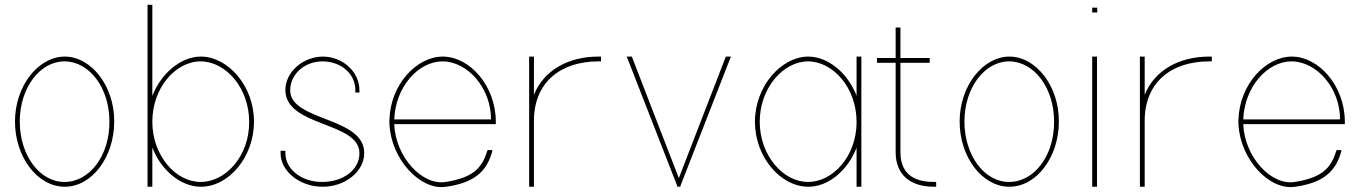

<svg xmlns="http://www.w3.org/2000/svg" viewBox="-20 -789 5693 801"><path d="M42.5 -282C42.5 -430 139 -552 249.5 -553C361.7 -553 457.5 -429 456.5 -282C456.5 -133 362.5 -9 249.5 -10C137.3 -10 42.5 -133 42.5 -282ZM62.5 -282C62.5 -141 145.8 -29 249.5 -30C354 -30 437.5 -140 436.5 -282C436.5 -422 354 -532 249.5 -533C145.8 -533 62.5 -422 62.5 -282Z M595.5 -281V-759V-769H615.5V-759V-388.7C653 -484.9 735.2 -552.3 817.5 -553C931.5 -553 1040.5 -429 1039.5 -281C1039.5 -132 932.5 -9 817.5 -10C734.7 -10 652.8 -77.5 615.5 -173.4V-20V-10H595.5V-20ZM615.5 -281C615.5 -140 713.5 -29 817.5 -30C922.5 -30 1020.5 -139 1019.5 -281C1019.5 -422 922.5 -532 817.5 -533C712.5 -533 615.5 -423 615.5 -281Z M1479.5 -413V-403H1462.5V-413C1462.5 -480 1404.7 -532 1326.5 -533C1249.2 -533 1191.3 -479 1190.5 -413C1190.5 -282 1500.5 -303 1499.5 -150C1499.5 -73 1418.6 -9 1325 -10C1232.3 -10 1150.5 -73 1150.5 -150V-160H1170.5V-150C1170.5 -83 1238.3 -29 1325 -30C1412.5 -30 1480.5 -82 1479.5 -150C1479.5 -282 1171.5 -259 1170.5 -413C1170.5 -490 1244.9 -552 1326.5 -553C1409 -553 1479.5 -490 1479.5 -413Z M1624.7 -291H2028.5C2028.5 -422 1931.5 -532 1826.5 -533C1725.3 -533 1630.1 -427.2 1624.7 -291ZM1604.8 -271H1604.5V-281V-291H1604.7C1609.4 -436.3 1717.4 -552 1826.5 -553C1940.5 -553 2048.5 -430 2048.5 -281V-271H2038.5H1624.7C1630 -134.1 1741.3 -13.4 1840.1 -30C1946.5 -47 1989.5 -83 2011.5 -156L2014.5 -163H2034.5L2031.5 -150C2007.5 -71 1955.5 -26 1841.8 -10C1733.8 7.6 1611.2 -124.9 1604.8 -271Z M2207.5 -393.6C2249.1 -496.5 2351.5 -553 2477.5 -553H2487.5V-533H2477.5C2318.9 -533 2208.5 -446.6 2207.5 -286.4V-282V-272V-20V-10H2187.5V-20V-272V-282C2187.5 -283.4 2187.5 -284.7 2187.5 -286.1V-543V-553H2207.5V-543Z M2600.2 -539 2594.2 -553H2616.2L2618.2 -547L2812 -46L3005.8 -547L3007.8 -553H3029.8L3023.8 -539L2819.7 -16L2818 -10H2806L2804.3 -16Z M3129.5 -281C3129.5 -430 3239.5 -552 3351.5 -553C3434.5 -553 3516.3 -485.1 3553.5 -389.8V-543V-553H3573.5V-543V-285C3573.5 -283.7 3573.5 -282.3 3573.5 -281V-20V-10H3553.5V-20V-172.9C3516.5 -77.3 3435.4 -9.3 3351.5 -10C3237.5 -10 3129.5 -133 3129.5 -281ZM3149.5 -281C3149.5 -141 3247.5 -29 3351.5 -30C3455.3 -30 3552.5 -137.8 3553.5 -276.7V-281C3553.5 -422 3456.5 -532 3351.5 -533C3247.5 -533 3149.5 -422 3149.5 -281Z M3736.5 -527V-152C3737.5 -71 3784.5 -30 3875.5 -30H3885.5V-10H3875.5C3776.5 -10 3717.5 -61 3716.5 -152V-527H3648.5H3638.5V-547H3648.5H3716.5V-664V-674H3736.5V-664V-547H3848.5H3858.5V-527H3848.5Z M3983.5 -282C3983.5 -430 4080 -552 4190.5 -553C4302.7 -553 4398.5 -429 4397.5 -282C4397.5 -133 4303.5 -9 4190.5 -10C4078.3 -10 3983.5 -133 3983.5 -282ZM4003.5 -282C4003.5 -141 4086.8 -29 4190.5 -30C4295 -30 4378.5 -140 4377.5 -282C4377.5 -422 4295 -532 4190.5 -533C4086.8 -533 4003.5 -422 4003.5 -282Z M4546.5 -737H4536.5V-757H4546.5H4547.5H4557.5V-737H4547.5ZM4536.5 -543V-553H4556.5V-543V-20V-10H4536.5V-20Z M4755.5 -393.6C4797.1 -496.5 4899.5 -553 5025.5 -553H5035.5V-533H5025.5C4866.9 -533 4756.5 -446.6 4755.5 -286.4V-282V-272V-20V-10H4735.5V-20V-272V-282C4735.5 -283.4 4735.5 -284.7 4735.5 -286.1V-543V-553H4755.5V-543Z M5166.7 -291H5570.5C5570.5 -422 5473.5 -532 5368.5 -533C5267.3 -533 5172.1 -427.2 5166.7 -291ZM5146.8 -271H5146.5V-281V-291H5146.7C5151.4 -436.3 5259.4 -552 5368.5 -553C5482.5 -553 5590.5 -430 5590.5 -281V-271H5580.5H5166.7C5172 -134.1 5283.3 -13.4 5382.1 -30C5488.5 -47 5531.5 -83 5553.5 -156L5556.5 -163H5576.5L5573.5 -150C5549.5 -71 5497.5 -26 5383.8 -10C5275.8 7.6 5153.2 -124.9 5146.8 -271Z"/></svg>

Font: Nordica Plus
Style: NordicaClassicUltraLightCond
Weight: 300
Version: Version 1.01